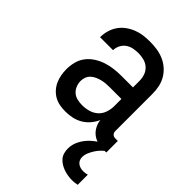

<svg xmlns="http://www.w3.org/2000/svg" viewBox="-221 -623 941 941"><g transform="rotate(45 250.0 -152.5)"><path d="M197 8Q177 8 157.5 4.5Q138 1 121 -8.5Q104 -18 90.5 -33Q77 -48 69 -66Q61 -84 57.5 -103.5Q54 -123 54 -142Q54 -168 60.5 -193.5Q67 -219 83 -239.5Q99 -260 121 -274Q143 -288 167.5 -296Q192 -304 217.5 -307Q243 -310 269 -310H348V-355Q348 -375 341.5 -393.5Q335 -412 320.5 -425Q306 -438 287 -443Q268 -448 249 -448Q231 -448 213.5 -444.5Q196 -441 181.5 -431Q167 -421 158.5 -404.5Q150 -388 150 -370H60V-371Q60 -394 66.5 -416.5Q73 -439 86 -458Q99 -477 118 -491Q137 -505 158.5 -513.5Q180 -522 202.5 -525Q225 -528 249 -528Q273 -528 297 -524.5Q321 -521 343.5 -511.5Q366 -502 384.5 -486Q403 -470 415.5 -449Q428 -428 433 -404Q438 -380 438 -355V-99Q438 -93 439.5 -88Q441 -83 445 -79Q449 -75 454 -73.5Q459 -72 465 -72H481V8H465Q444 8 423.5 3.5Q403 -1 386.5 -13.5Q370 -26 360 -45Q350 -64 348 -84Q339 -63 323.5 -44.5Q308 -26 287.5 -14Q267 -2 244 3Q221 8 197 8ZM233 -72Q255 -72 277 -78Q299 -84 316 -99Q333 -114 340.5 -136Q348 -158 348 -180V-230H269Q255 -230 241 -229Q227 -228 213.5 -224.5Q200 -221 187.5 -215.5Q175 -210 164.5 -200.5Q154 -191 149 -178Q144 -165 144 -151Q144 -134 150.5 -118Q157 -102 169.5 -91Q182 -80 199 -76Q216 -72 233 -72ZM458 223Q443 223 428.5 220.5Q414 218 400.5 213.5Q387 209 374 201Q361 193 351.5 182Q342 171 338 156.5Q334 142 334 128Q334 99 347.5 72.5Q361 46 382 26Q403 6 428 -8.5Q453 -23 481 -32V0Q467 9 455.5 21Q444 33 435 47Q426 61 419.5 76.5Q413 92 413 108Q413 118 417 127Q421 136 429 142Q437 148 446.5 150.5Q456 153 466 153Q473 153 480 152Q487 151 494 149V219Q485 221 476 222Q467 223 458 223Z"/></g></svg>

Font: Iosevka SS18 Medium
Style: Regular
Weight: 500
Monospace: yes
Designer: Belleve Invis
Foundry: Belleve Invis
Version: Version 25.1.1; ttfautohint (v1.8.4)